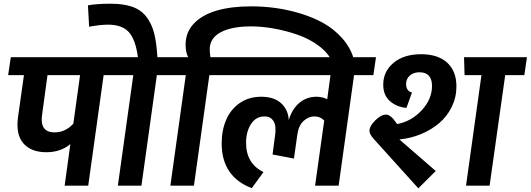

<svg xmlns="http://www.w3.org/2000/svg" viewBox="-20 -1000 2858 1034"><path d="M655.8 -691.9 642.1 -595.2H538.1L455.1 0H328.1L358.9 -224.1Q306.6 -180.2 229 -180.2Q147.9 -180.2 106 -228Q64 -275.9 77.1 -370.1L108.9 -595.2H23.9L38.1 -691.9ZM273.9 -287.1Q332 -287.1 375 -334L411.1 -595.2H235.8L207 -384.8Q191.9 -287.1 273.9 -287.1Z M942.9 -691.9 928.7 -595.2H824.7L741.7 0H614.7L697.8 -595.2H596.7L610.8 -691.9H722.7Q710 -787.6 673.6 -827.4Q637.2 -867.2 561.5 -867.2Q519.5 -867.2 460 -856L453.6 -971.2Q502 -980 574.7 -980Q645.5 -980 692.6 -963.4Q739.7 -946.8 768.3 -909.7Q796.9 -872.6 810.1 -821.3Q823.2 -770 827.6 -691.9Z M1331.5 -965.8Q1397.5 -965.8 1463.1 -957Q1528.8 -948.2 1597.4 -927.5Q1666 -906.7 1721.9 -875.5Q1777.8 -844.2 1821.8 -795.4Q1865.7 -746.6 1884.3 -686L1768.6 -667Q1748.5 -714.4 1697.8 -752.4Q1647 -790.5 1583.3 -812.7Q1519.5 -835 1454.6 -846.4Q1389.6 -857.9 1332.5 -857.9Q1227.5 -857.9 1168.5 -826.2Q1109.4 -794.4 1109.4 -733.9Q1109.4 -718.3 1113.3 -691.9H1216.3L1202.1 -595.2H1107.4L1024.4 0H897.5L980.5 -595.2H884.3L898.4 -691.9H993.2Q979.5 -719.7 979.5 -758.8Q979.5 -826.2 1023.9 -873Q1068.4 -919.9 1146.7 -942.9Q1225.1 -965.8 1331.5 -965.8Z M2004.9 -691.9 1990.7 -595.2H1886.7L1803.7 0H1676.8L1726.1 -351.1Q1704.1 -373 1673.8 -373Q1641.1 -373 1614.5 -348.4Q1587.9 -323.7 1581.1 -273.9L1563 -146L1447.8 -168L1461.9 -274.9Q1465.3 -303.2 1461.7 -324.2Q1458 -345.2 1443.8 -359.1Q1429.7 -373 1404.8 -373Q1358.4 -373 1331.8 -332Q1305.2 -291 1305.2 -231Q1305.2 -119.1 1398.9 -73.2L1335.9 13.2Q1173.8 -48.3 1173.8 -228Q1173.8 -298.3 1198 -354.7Q1222.2 -411.1 1271.2 -445.1Q1320.3 -479 1386.7 -479Q1455.6 -479 1493.9 -444.1Q1532.2 -409.2 1535.2 -353Q1551.8 -411.6 1591.3 -445.3Q1630.9 -479 1684.1 -479Q1714.8 -479 1742.2 -465.8L1759.8 -595.2H1153.8L1167 -691.9Z M2248 -708Q2338.4 -708 2388.2 -662.6Q2438 -617.2 2438 -534.2Q2438 -475.6 2412.8 -424.3Q2387.7 -373 2345.2 -336.9Q2302.7 -300.8 2247.3 -277.8Q2191.9 -254.9 2130.9 -249L2326.7 -79.1L2232.9 14.2L1991.7 -252.9Q1969.7 -277.8 1969.7 -294.9Q1969.7 -320.8 2001 -351.8Q2032.2 -382.8 2059.1 -382.8Q2069.8 -382.8 2080.8 -375Q2091.8 -367.2 2098.9 -358.6Q2106 -350.1 2118.7 -332Q2195.8 -346.2 2251.2 -406.2Q2306.6 -466.3 2306.6 -537.1Q2306.6 -572.8 2289.8 -591.8Q2272.9 -610.8 2239.7 -610.8Q2206.5 -610.8 2186.8 -593Q2167 -575.2 2167 -546.9Q2167 -528.8 2175.3 -516.8Q2183.6 -504.9 2198.7 -502L2168.9 -418.9Q2116.2 -423.8 2080.1 -455.3Q2043.9 -486.8 2043.9 -543.9Q2043.9 -615.2 2099.4 -661.6Q2154.8 -708 2248 -708ZM2817.9 -691.9 2803.7 -595.2H2700.7L2616.7 0H2489.7L2572.8 -595.2H2481.9L2479 -691.9Z"/></svg>

Font: FiraGO SemiBold
Style: Italic
Weight: 600
Italic angle: -8°
Designer: bBox Type GmbH
Foundry: bBox Type GmbH
Version: Version 1.001;PS 001.001;hotconv 1.0.88;makeotf.lib2.5.64775